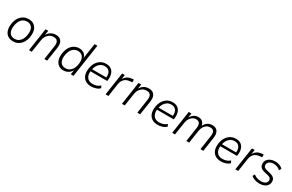

<svg xmlns="http://www.w3.org/2000/svg" viewBox="186 -2173 5528 3634"><g transform="rotate(30 2950.0 -355.5)"><path d="M250 8Q184 8 139 -20.5Q94 -49 72 -101.5Q50 -154 54 -225Q57 -286 75 -337Q93 -388 125.5 -426Q158 -464 202.5 -485.5Q247 -507 301 -507Q367 -507 412 -478.5Q457 -450 479 -397.5Q501 -345 497 -273Q494 -213 475.5 -162Q457 -111 425 -72.5Q393 -34 348.5 -13Q304 8 250 8ZM252 -48Q307 -48 347 -78.5Q387 -109 409.5 -161.5Q432 -214 435 -278Q440 -361 403.5 -406Q367 -451 299 -451Q244 -451 203.5 -420.5Q163 -390 141 -338Q119 -286 115 -220Q111 -139 147 -93.5Q183 -48 252 -48Z M597 0 671 -499H730L713 -384H708Q735 -444 783.5 -475.5Q832 -507 896 -507Q950 -507 985.5 -484.5Q1021 -462 1035.5 -417Q1050 -372 1041 -306L994 0H933L978 -305Q986 -351 978 -383.5Q970 -416 946.5 -433Q923 -450 882 -450Q832 -450 793.5 -427Q755 -404 731 -364.5Q707 -325 700 -275L658 0Z M1348 8Q1290 8 1247.5 -20.5Q1205 -49 1183.5 -101Q1162 -153 1167 -223Q1171 -302 1200.5 -366.5Q1230 -431 1283 -469Q1336 -507 1409 -507Q1467 -507 1510.5 -476.5Q1554 -446 1569 -385H1566L1616 -719H1677L1570 0H1510L1528 -110H1533Q1514 -72 1487 -45.5Q1460 -19 1424.5 -5.5Q1389 8 1348 8ZM1365 -48Q1420 -48 1460 -78.5Q1500 -109 1522.5 -161Q1545 -213 1548 -277Q1553 -360 1516.5 -405.5Q1480 -451 1412 -451Q1357 -451 1317 -420.5Q1277 -390 1254.5 -338Q1232 -286 1228 -220Q1224 -139 1260 -93.5Q1296 -48 1365 -48Z M1957 8Q1888 8 1838.5 -20Q1789 -48 1765 -100.5Q1741 -153 1745 -226Q1749 -304 1779.5 -367Q1810 -430 1865 -468.5Q1920 -507 1996 -507Q2068 -507 2111 -472.5Q2154 -438 2169 -380Q2184 -322 2174 -254L2171 -235H1788L1796 -284H2142L2121 -267Q2130 -321 2118.5 -363.5Q2107 -406 2076.5 -430.5Q2046 -455 1994 -455Q1941 -455 1902.5 -429Q1864 -403 1841 -361Q1818 -319 1810 -272L1807 -252Q1798 -190 1813 -143.5Q1828 -97 1865.5 -72Q1903 -47 1959 -47Q2002 -47 2042.5 -60Q2083 -73 2118 -105L2141 -59Q2107 -24 2056.5 -8Q2006 8 1957 8Z M2271 0 2345 -499H2404L2387 -384H2382Q2403 -436 2447.5 -469Q2492 -502 2557 -507L2596 -510V-450L2545 -446Q2492 -441 2457 -419.5Q2422 -398 2402 -363Q2382 -328 2375 -283L2333 0Z M2629 0 2703 -499H2762L2745 -384H2740Q2767 -444 2815.5 -475.5Q2864 -507 2928 -507Q2982 -507 3017.5 -484.5Q3053 -462 3067.5 -417Q3082 -372 3073 -306L3026 0H2965L3010 -305Q3018 -351 3010 -383.5Q3002 -416 2978.5 -433Q2955 -450 2914 -450Q2864 -450 2825.5 -427Q2787 -404 2763 -364.5Q2739 -325 2732 -275L2690 0Z M3411 8Q3342 8 3292.5 -20Q3243 -48 3219 -100.5Q3195 -153 3199 -226Q3203 -304 3233.5 -367Q3264 -430 3319 -468.5Q3374 -507 3450 -507Q3522 -507 3565 -472.5Q3608 -438 3623 -380Q3638 -322 3628 -254L3625 -235H3242L3250 -284H3596L3575 -267Q3584 -321 3572.5 -363.5Q3561 -406 3530.5 -430.5Q3500 -455 3448 -455Q3395 -455 3356.5 -429Q3318 -403 3295 -361Q3272 -319 3264 -272L3261 -252Q3252 -190 3267 -143.5Q3282 -97 3319.5 -72Q3357 -47 3413 -47Q3456 -47 3496.5 -60Q3537 -73 3572 -105L3595 -59Q3561 -24 3510.5 -8Q3460 8 3411 8Z M3727 0 3801 -499H3860L3842 -382H3837Q3863 -442 3907.5 -474.5Q3952 -507 4009 -507Q4069 -507 4104 -473.5Q4139 -440 4145 -381L4139 -382Q4163 -441 4208.5 -474Q4254 -507 4317 -507Q4368 -507 4401.5 -484.5Q4435 -462 4449 -417.5Q4463 -373 4453 -306L4408 0H4345L4390 -306Q4398 -354 4391.5 -386Q4385 -418 4363.5 -434Q4342 -450 4303 -450Q4260 -450 4225.5 -428Q4191 -406 4168.5 -366.5Q4146 -327 4139 -274L4098 0H4036L4081 -306Q4089 -354 4081.5 -385.5Q4074 -417 4052.5 -433.5Q4031 -450 3995 -450Q3961 -450 3933.5 -436.5Q3906 -423 3884.5 -399Q3863 -375 3849 -343.5Q3835 -312 3830 -275L3788 0Z M4794 8Q4725 8 4675.5 -20Q4626 -48 4602 -100.5Q4578 -153 4582 -226Q4586 -304 4616.5 -367Q4647 -430 4702 -468.5Q4757 -507 4833 -507Q4905 -507 4948 -472.5Q4991 -438 5006 -380Q5021 -322 5011 -254L5008 -235H4625L4633 -284H4979L4958 -267Q4967 -321 4955.5 -363.5Q4944 -406 4913.5 -430.5Q4883 -455 4831 -455Q4778 -455 4739.5 -429Q4701 -403 4678 -361Q4655 -319 4647 -272L4644 -252Q4635 -190 4650 -143.5Q4665 -97 4702.5 -72Q4740 -47 4796 -47Q4839 -47 4879.5 -60Q4920 -73 4955 -105L4978 -59Q4944 -24 4893.5 -8Q4843 8 4794 8Z M5108 0 5182 -499H5241L5224 -384H5219Q5240 -436 5284.5 -469Q5329 -502 5394 -507L5433 -510V-450L5382 -446Q5329 -441 5294 -419.5Q5259 -398 5239 -363Q5219 -328 5212 -283L5170 0Z M5636 8Q5579 8 5529.5 -9Q5480 -26 5451 -54L5477 -102Q5500 -82 5526 -69.5Q5552 -57 5580.5 -51.5Q5609 -46 5639 -46Q5696 -46 5730.5 -69.5Q5765 -93 5767 -134Q5769 -163 5751.5 -182Q5734 -201 5697 -210L5602 -233Q5550 -245 5522.5 -277.5Q5495 -310 5498 -362Q5499 -404 5523.5 -436.5Q5548 -469 5591 -488Q5634 -507 5690 -507Q5722 -507 5754 -499.5Q5786 -492 5813 -477.5Q5840 -463 5857 -442L5832 -396Q5804 -425 5766 -439Q5728 -453 5686 -453Q5629 -453 5594 -428Q5559 -403 5557 -361Q5556 -333 5572 -313.5Q5588 -294 5624 -285L5717 -262Q5773 -248 5802 -217.5Q5831 -187 5827 -134Q5825 -91 5800.5 -59Q5776 -27 5733.5 -9.5Q5691 8 5636 8Z"/></g></svg>

Font: Nunitoga
Style: Light Italic
Weight: 300
Italic angle: -9°
Designer: Vernon Adams
Foundry: Vernon Adams
Version: Version 1.0